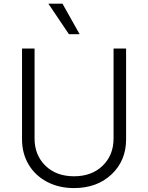

<svg xmlns="http://www.w3.org/2000/svg" viewBox="-20 -984 784 1017"><path d="M345.2 -802.7 236.3 -964.4H311L401.9 -802.7ZM581.5 -727.1H647.9V-245.6Q647.9 -133.3 571 -60.5Q494.1 12.2 372.1 12.2Q291.5 12.2 228.5 -21.2Q165.5 -54.7 131.1 -113.3Q96.7 -171.9 96.7 -245.6V-727.1H163.1V-250.5Q163.1 -162.6 220.5 -106.4Q277.8 -50.3 372.1 -50.3Q466.3 -50.3 523.9 -106.4Q581.5 -162.6 581.5 -250.5Z"/></svg>

Font: Interop Light
Style: Regular
Weight: 300
Designer: Rasmus Andersson, Google, Jang Haemin
Foundry: jhaemin
Version: Version 1.007